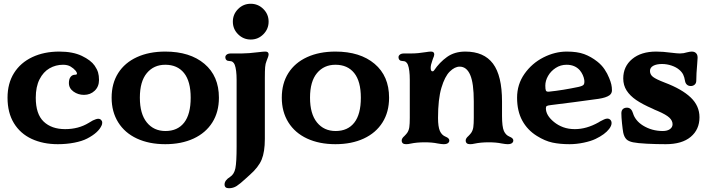

<svg xmlns="http://www.w3.org/2000/svg" viewBox="-20 -756 3766 1020"><path d="M20 -237Q20 -313 54.5 -368Q89 -423 151.5 -452.5Q214 -482 295 -482Q367 -482 415 -459Q463 -436 483 -407Q496 -388 501 -371Q506 -354 506 -331Q506 -296 483 -274Q460 -252 426 -252Q395 -252 370.5 -269.5Q346 -287 346 -315Q346 -336 355 -347.5Q364 -359 379 -359Q389 -359 389 -365Q389 -371 382 -380Q371 -393 355 -402.5Q339 -412 315 -412Q276 -412 243 -393Q210 -374 190 -334.5Q170 -295 170 -237Q170 -150 212 -110Q254 -70 326 -70Q397 -70 451 -103L473 -116Q482 -120 489 -122.5Q496 -125 502 -125Q511 -125 517 -119Q523 -113 523 -105Q523 -96 520 -90Q503 -51 443 -20Q416 -6 374.5 2Q333 10 287 10Q209 10 148.5 -18Q88 -46 54 -101.5Q20 -157 20 -237Z M573 -237Q573 -313 608 -368Q643 -423 707.5 -452.5Q772 -482 858 -482Q989 -482 1066 -417Q1143 -352 1143 -237Q1143 -161 1108 -105.5Q1073.1 -50 1008.6 -20Q944 10 858 10Q772 10 707.4 -20Q642.9 -50 608 -106Q573 -162 573 -237ZM993 -237Q993 -324 957.7 -368Q922.4 -412 858 -412Q797 -412 760 -367.6Q723 -323.2 723 -237.1Q723 -151 760 -105.5Q797 -60 859 -60Q923.4 -60 958.2 -104.5Q993 -148.9 993 -237Z M1173 224Q1173 202 1202 184Q1224 170 1230.5 138Q1237 106 1237 23V-332Q1237 -385 1227 -412Q1223 -422 1216 -427Q1209 -432 1197 -432Q1188 -432 1182.5 -437.5Q1177 -443 1177 -452Q1177 -460 1184.5 -466Q1192 -472 1207 -472H1265Q1299 -472 1355 -479Q1378 -482 1390 -482Q1407 -482 1407 -467Q1407 -458 1396 -432Q1390 -418 1388.5 -399Q1387 -380 1387 -343V-332V-18Q1387 51 1370 92Q1353 133 1306 174L1285 193Q1256 220 1237.5 232Q1219 244 1196 244Q1173 244 1173 224ZM1217 -640.8Q1217 -680 1244.8 -708Q1272.6 -736 1311.8 -736Q1351 -736 1379 -708.2Q1407 -680.4 1407 -641.2Q1407 -602 1379.2 -574Q1351.4 -546 1312.2 -546Q1273 -546 1245 -573.8Q1217 -601.6 1217 -640.8Z M1477 -237Q1477 -313 1512 -368Q1547 -423 1611.5 -452.5Q1676 -482 1762 -482Q1893 -482 1970 -417Q2047 -352 2047 -237Q2047 -161 2012 -105.5Q1977.1 -50 1912.6 -20Q1848 10 1762 10Q1676 10 1611.4 -20Q1546.9 -50 1512 -106Q1477 -162 1477 -237ZM1897 -237Q1897 -324 1861.7 -368Q1826.4 -412 1762 -412Q1701 -412 1664 -367.6Q1627 -323.2 1627 -237.1Q1627 -151 1664 -105.5Q1701 -60 1763 -60Q1827.4 -60 1862.2 -104.5Q1897 -148.9 1897 -237Z M2114 -10Q2114 -16 2118 -22Q2122 -28 2128 -33Q2138 -43 2143 -50Q2152 -63 2154.5 -80.5Q2157 -98 2157 -130V-332Q2157 -385 2147 -412Q2143 -422 2136 -427Q2129 -432 2117 -432Q2108 -432 2102.5 -437.5Q2097 -443 2097 -452Q2097 -460 2104.5 -466Q2112 -472 2127 -472H2165Q2200 -472 2242 -479Q2259 -482 2270 -482Q2287 -482 2287 -467Q2287 -459 2280 -444Q2278 -436 2276 -432Q2268 -411 2268 -395Q2268 -377 2278 -377Q2283 -377 2286 -382Q2315 -425 2355 -453.5Q2395 -482 2452 -482Q2551 -482 2599 -418Q2647 -354 2647 -217V-140Q2647 -83 2657 -60Q2667 -38 2687 -30Q2707 -22 2707 -10Q2707 -1 2699.5 4.5Q2692 10 2677 10Q2666 10 2644 6Q2616 0 2576 0Q2534.3 0 2501 7Q2489 10 2477 10Q2454 10 2454 -10Q2454 -16 2458 -22Q2462 -28 2468 -33Q2478 -43 2483 -50Q2492 -63 2494.5 -80.5Q2497 -98 2497 -130V-217Q2497 -314 2478 -358Q2459 -402 2421.9 -402Q2396 -402 2369.5 -376Q2343 -350 2325 -289.5Q2307 -229 2307 -129.5Q2307 -82.8 2317 -59.9Q2327 -38 2347 -30Q2367 -22 2367 -10Q2367 -1 2359.5 4.5Q2352 10 2337 10Q2326 10 2304 6Q2276 0 2236 0Q2194.3 0 2161 7Q2149 10 2137 10Q2114 10 2114 -10Z M2832 -34Q2782 -65 2754.5 -115.5Q2727 -166 2727 -237Q2727 -308 2766.5 -364Q2806 -420 2867 -451Q2928 -482 2991 -482Q3047 -482 3083.5 -468.5Q3120 -455 3153 -429Q3176 -411 3191.5 -388Q3207 -365 3216 -342Q3224 -323 3227.5 -308Q3231 -293 3231 -276Q3231 -260 3218 -250Q3200 -237 3160 -231Q3140 -228 3027 -213L2908 -198Q2890 -196 2885 -193Q2880 -190 2880 -181Q2880 -143 2923 -108Q2945 -90 2972.5 -80Q3000 -70 3034 -70Q3096 -70 3160 -106Q3162 -107 3164 -108.5Q3166 -110 3168 -111Q3179 -117 3189 -121.5Q3199 -126 3206 -126Q3216 -126 3222.5 -119.5Q3229 -113 3229 -102Q3229 -88 3216 -71Q3194 -42 3144 -18Q3119 -6 3080.5 2Q3042 10 3006 10Q2955 10 2915 1.5Q2875 -7 2832 -34ZM3052 -294Q3075 -299 3080.5 -306Q3086 -313 3084 -331Q3082 -344 3076 -357.5Q3070 -371 3060 -383Q3034 -412 2990 -412Q2958 -412 2932 -395Q2906 -378 2891.5 -352.5Q2877 -327 2877 -301Q2877 -282 2880 -275Q2883 -268 2896 -269Q2935 -273 2974.5 -279.5Q3014 -286 3052 -294Z M3343 0Q3319 -5 3308 -16Q3296 -28 3291 -51Q3288 -67 3284.5 -100Q3281 -133 3281 -154Q3281 -169 3289 -176.5Q3297 -184 3311 -184Q3323 -184 3331 -176Q3339 -168 3343 -154Q3348 -136 3361.5 -119Q3375 -102 3396 -89Q3443 -60 3501 -60Q3525 -60 3539 -70Q3553 -80 3553 -96Q3553 -115 3536 -131Q3519 -147 3475 -166Q3455 -174 3446 -179Q3393 -202 3360 -224.5Q3327 -247 3309 -275Q3291 -303 3291 -339Q3291 -403 3338.5 -442.5Q3386 -482 3466 -482Q3502 -482 3546 -476Q3578 -472 3592 -472Q3612 -472 3630 -478Q3646 -482 3655 -482Q3672 -482 3680 -471Q3686 -464 3686 -449L3684 -418Q3679 -363 3679 -328Q3679 -314 3670.5 -306.5Q3662 -299 3650 -299Q3637 -299 3629 -306.5Q3621 -314 3619 -327Q3616 -346 3609.5 -359.5Q3603 -373 3589 -385Q3573 -399 3548 -407.5Q3523 -416 3497 -416Q3468 -416 3450.5 -406.5Q3433 -397 3433 -379Q3433 -360 3449 -347.5Q3465 -335 3512 -317Q3602 -283 3649 -238.5Q3696 -194 3696 -133Q3696 -68 3649.5 -29Q3603 10 3517 10Q3467 10 3417 7.5Q3367 5 3343 0Z"/></svg>

Font: Raigarh
Style: Regular
Weight: 400
Designer: jaikishan Patel
Foundry: MagicType
Version: Version 1.000;FEAKit 1.0